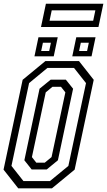

<svg xmlns="http://www.w3.org/2000/svg" viewBox="-22 -1036 589 1056"><path d="M78.5 0 -2.5 -103 102.5 -597 227.5 -700H412.5L493.5 -597L388.5 -103L263.5 0ZM107 -40H252.5L354 -123.5L451 -579L385 -662.5H239L138 -579L41 -123.5ZM152 -104 112 -154.5 195.5 -548 257 -598H340L380 -548L296.5 -154.5L235 -104ZM177.5 -141.5H224.5L261.5 -172L337.5 -528L313.5 -558.5H266.5L229.5 -528L153.5 -172ZM375.5 -726 397.5 -831H503.5L481.5 -726ZM167.5 -726 189.5 -831H295.5L273.5 -726ZM204.5 -755.5H248.5L258 -801H214ZM413 -755.5H457L466.5 -801H422.5ZM203.5 -887.5 230.5 -1015.5H546.5L519.5 -887.5ZM250.5 -922H490.5L502.5 -979H262.5Z"/></svg>

Font: Tourney Condensed Regular
Style: Italic
Weight: 400
Width: 3
Italic angle: -12°
Designer: Tyler Finck
Foundry: Etcetera Type Co
Version: Version 1.010; ttfautohint (v1.8.3)